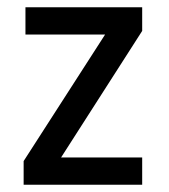

<svg xmlns="http://www.w3.org/2000/svg" viewBox="-20 -508 466 528"><path d="M45 0V-65L269 -413H50V-488H371V-423L148 -75H371V0Z"/></svg>

Font: Ropa Sans
Style: Regular
Weight: 400
Designer: Botio Nikoltchev
Foundry: Botjo Nikoltchev
Version: Version 1.002